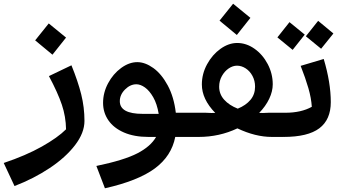

<svg xmlns="http://www.w3.org/2000/svg" viewBox="-87 -736 1850 1032"><path d="M-67 140Q52 100 137.5 52Q223 4 268 -41Q267 -109 245.5 -173Q224 -237 176 -327L297 -385Q332 -299 349.5 -229Q367 -159 367 -86Q367 -22 316.5 44Q266 110 180.5 167Q95 224 -9 264ZM102 -519 175 -610 268 -534 195 -442Z M927 0H855Q835 103 745 169.5Q655 236 477 276L431 156Q580 125 651.5 88Q723 51 752 0H711Q634 0 579 -24Q524 -48 495.5 -89.5Q467 -131 467 -183Q467 -238 494 -288.5Q521 -339 564 -370.5Q607 -402 651 -402Q693 -402 737 -370.5Q781 -339 814.5 -277Q848 -215 858 -130H937L947 -57ZM766 -124Q757 -178 736.5 -213.5Q716 -249 692 -266Q668 -283 646 -283Q613 -283 585 -255Q557 -227 557 -192Q557 -124 680 -124Z M1457 -57 1436 0H1374Q1286 0 1189 -46Q1092 0 981 0H927L907 -57L937 -130H1018Q1053 -128 1070 -129Q998 -203 998 -282Q998 -339 1026 -390.5Q1054 -442 1098 -473.5Q1142 -505 1188 -505Q1237 -505 1281 -474Q1325 -443 1352 -391.5Q1379 -340 1379 -283Q1379 -245 1360 -205Q1341 -165 1306 -129Q1323 -128 1357 -130H1447ZM1191 -152Q1235 -170 1259.5 -199.5Q1284 -229 1284 -270Q1284 -302 1270 -328Q1256 -354 1233.5 -368.5Q1211 -383 1187 -383Q1164 -383 1142 -368Q1120 -353 1105.5 -327Q1091 -301 1091 -270Q1091 -230 1118 -200Q1145 -170 1191 -152ZM1093 -625 1166 -716 1259 -640 1186 -548Z M1417 -60 1447 -130Q1532 -130 1589 -162Q1586 -209 1570.5 -262.5Q1555 -316 1529 -382L1653 -419Q1691 -292 1691 -187Q1691 -93 1629.5 -46.5Q1568 0 1437 0ZM1557 -541 1623 -624 1705 -556 1639 -474ZM1404 -535 1469 -617 1551 -550 1486 -468Z"/></svg>

Font: FiraGO Medium
Style: Italic
Weight: 500
Italic angle: -8°
Designer: bBox Type GmbH
Foundry: bBox Type GmbH
Version: Version 1.001